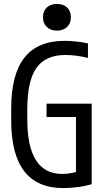

<svg xmlns="http://www.w3.org/2000/svg" viewBox="-20 -948 540 978"><path d="M302 10Q37 10 37 -335V-395Q37 -569 104.5 -654.5Q172 -740 309 -740Q338 -740 369 -736.5Q400 -733 428 -727V-653Q400 -660 370.5 -664Q341 -668 314 -668Q212 -668 165.5 -602Q119 -536 119 -390V-340Q119 -201 163.5 -131.5Q208 -62 297 -62Q320 -62 346.5 -67Q373 -72 398 -82L367 -44V-352H217V-420H447V-10Q415 0 375 5Q335 10 302 10ZM270 -792Q238 -792 218.5 -810.5Q199 -829 199 -860Q199 -892 218.5 -910Q238 -928 270 -928Q302 -928 321.5 -910Q341 -892 341 -860Q341 -829 321.5 -810.5Q302 -792 270 -792Z"/></svg>

Font: M PLUS Code Latin
Style: Regular
Weight: 400
Designer: Coji Morishita
Foundry: UNDERFOREST DESIGN
Version: Version 1.002; ttfautohint (v1.8.3)